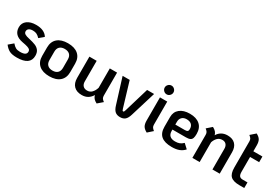

<svg xmlns="http://www.w3.org/2000/svg" viewBox="42 -1587 3575 2493"><g transform="rotate(30 1829.0 -340.0)"><path d="M33 -74 101 -132Q129 -99 154 -86Q179 -73 219 -73Q268 -73 291 -87Q314 -101 314 -130Q314 -148 303.5 -159.5Q293 -171 265.5 -180Q238 -189 186 -198Q46 -224 46 -344Q46 -408 95.5 -445Q145 -482 228 -482Q353 -482 402 -403L335 -346Q310 -373 286 -385Q262 -397 228 -397Q190 -397 169.5 -382Q149 -367 149 -341Q149 -316 172 -302.5Q195 -289 235 -281Q298 -267 336 -251.5Q374 -236 396 -206.5Q418 -177 418 -128Q418 12 219 12Q146 12 106.5 -8.5Q67 -29 33 -74Z M495 -172V-298Q495 -386 550 -434Q605 -482 705 -482Q806 -482 861 -434Q916 -386 916 -298V-172Q916 -84 861 -36Q806 12 705 12Q605 12 550 -36Q495 -84 495 -172ZM807 -172V-298Q807 -346 780.5 -371.5Q754 -397 705 -397Q657 -397 630.5 -371.5Q604 -346 604 -298V-172Q604 -124 630.5 -98.5Q657 -73 705 -73Q754 -73 780.5 -98.5Q807 -124 807 -172Z M1489 -53 1416 10Q1383 -7 1366 -26.5Q1349 -46 1342 -74Q1319 -34 1282 -11Q1245 12 1192 12Q1115 12 1073 -30.5Q1031 -73 1031 -152V-470H1140V-161Q1140 -120 1162 -96.5Q1184 -73 1224 -73Q1266 -73 1294 -102Q1322 -131 1337 -179V-470H1446V-126Q1446 -102 1455 -86.5Q1464 -71 1489 -53Z M1646 -94 1529 -470H1635L1745 -104Q1751 -85 1754.5 -79Q1758 -73 1766 -73Q1773 -73 1777.5 -79.5Q1782 -86 1787 -104L1896 -470H2001L1886 -94Q1869 -37 1841.5 -12.5Q1814 12 1766 12Q1719 12 1691 -12.5Q1663 -37 1646 -94Z M2078 -613Q2078 -639 2097.5 -658.5Q2117 -678 2144 -678Q2170 -678 2189.5 -658.5Q2209 -639 2209 -613Q2209 -586 2189.5 -566.5Q2170 -547 2144 -547Q2117 -547 2097.5 -566.5Q2078 -586 2078 -613ZM2089 -123V-470H2198V-125Q2198 -101 2207 -86Q2216 -71 2240 -52L2168 12Q2124 -11 2106.5 -41Q2089 -71 2089 -123Z M2663 -119 2728 -59Q2698 -24 2653 -6Q2608 12 2542 12Q2434 12 2382 -32.5Q2330 -77 2330 -169V-315Q2330 -392 2384.5 -436.5Q2439 -481 2534 -481Q2631 -481 2685 -433.5Q2739 -386 2739 -297Q2739 -256 2731 -233Q2723 -210 2702 -199.5Q2681 -189 2640 -189H2438V-169Q2438 -72 2544 -72Q2583 -72 2609.5 -82.5Q2636 -93 2663 -119ZM2438 -307V-264H2581Q2609 -264 2620 -273.5Q2631 -283 2631 -307Q2631 -351 2605.5 -374.5Q2580 -398 2533 -398Q2489 -398 2463.5 -373Q2438 -348 2438 -307Z M3256 -320V0H3147V-309Q3147 -350 3126.5 -373.5Q3106 -397 3069 -397Q3026 -397 2998 -369.5Q2970 -342 2955 -297V0H2846V-345Q2846 -369 2837 -384Q2828 -399 2804 -418L2877 -482Q2909 -465 2926 -445.5Q2943 -426 2950 -399Q2971 -437 3009 -459.5Q3047 -482 3099 -482Q3175 -482 3215.5 -439.5Q3256 -397 3256 -320Z M3489 -385V-163Q3489 -120 3504 -101Q3519 -82 3553 -82H3625V2H3553Q3459 2 3419.5 -35.5Q3380 -73 3380 -163V-555Q3380 -579 3371 -594Q3362 -609 3338 -628L3411 -692Q3455 -669 3472 -639.5Q3489 -610 3489 -557V-470H3625V-385Z"/></g></svg>

Font: KoHo SemiBold
Style: Regular
Weight: 600
Designer: Cadson Demak & Katatrad Team
Foundry: Cadson Demak Co.,Ltd.
Version: Version 1.000; ttfautohint (v1.6)